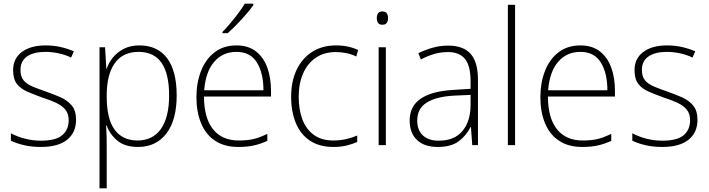

<svg xmlns="http://www.w3.org/2000/svg" viewBox="-20 -786 3841 1040"><path d="M392 -137Q392 -68 343.5 -29Q295 10 202 10Q150 10 108.5 0Q67 -10 39 -24V-64Q75 -45 116.5 -34.5Q158 -24 202 -24Q282 -24 317 -53.5Q352 -83 352 -135Q352 -170 334 -192Q316 -214 284 -229Q252 -244 208 -258Q164 -274 128 -289.5Q92 -305 71.5 -331.5Q51 -358 51 -406Q51 -469 98.5 -504.5Q146 -540 227 -540Q271 -540 309.5 -531Q348 -522 380 -508L365 -474Q338 -488 300.5 -496.5Q263 -505 226 -505Q163 -505 127 -480.5Q91 -456 91 -407Q91 -370 108.5 -350Q126 -330 157 -317Q188 -304 229 -290Q272 -275 309 -258.5Q346 -242 369 -214Q392 -186 392 -137Z M735 -540Q833 -540 885 -471Q937 -402 937 -269Q937 -135 881 -62.5Q825 10 728 10Q657 10 616 -24Q575 -58 558 -106H555Q557 -76 557.5 -44.5Q558 -13 558 16V234H519V-530H549L556 -414H558Q569 -447 592.5 -475.5Q616 -504 651.5 -522Q687 -540 735 -540ZM731 -505Q645 -505 601.5 -443.5Q558 -382 558 -269V-263Q558 -142 601 -83.5Q644 -25 725 -25Q807 -25 851.5 -87.5Q896 -150 896 -269Q896 -505 731 -505Z M1261 -540Q1325 -540 1366.5 -507.5Q1408 -475 1428 -419.5Q1448 -364 1448 -294V-263H1085Q1085 -148 1133.5 -86.5Q1182 -25 1273 -25Q1319 -25 1352 -32.5Q1385 -40 1428 -61V-23Q1391 -6 1354.5 2Q1318 10 1272 10Q1195 10 1144.5 -24Q1094 -58 1069 -119Q1044 -180 1044 -260Q1044 -337 1068.5 -400.5Q1093 -464 1141.5 -502Q1190 -540 1261 -540ZM1261 -505Q1187 -505 1140.5 -451.5Q1094 -398 1086 -297H1407Q1407 -390 1371.5 -447.5Q1336 -505 1261 -505ZM1352 -766V-758Q1337 -736 1313.5 -709Q1290 -682 1263.5 -654.5Q1237 -627 1213 -606H1185V-613Q1205 -633 1228 -660.5Q1251 -688 1272 -716Q1293 -744 1306 -766Z M1787 10Q1710 10 1659 -24Q1608 -58 1582.5 -119.5Q1557 -181 1557 -262Q1557 -346 1587 -408.5Q1617 -471 1671.5 -505.5Q1726 -540 1800 -540Q1835 -540 1865 -533.5Q1895 -527 1920 -515L1910 -480Q1883 -493 1854.5 -498.5Q1826 -504 1799 -504Q1736 -504 1691 -473.5Q1646 -443 1622 -388.5Q1598 -334 1598 -262Q1598 -194 1617.5 -140.5Q1637 -87 1679 -56Q1721 -25 1786 -25Q1822 -25 1855 -32.5Q1888 -40 1915 -52V-17Q1891 -6 1858.5 2Q1826 10 1787 10Z M2051 -724Q2068 -724 2075 -714Q2082 -704 2082 -688Q2082 -672 2075 -662Q2068 -652 2051 -652Q2035 -652 2028 -662Q2021 -672 2021 -688Q2021 -704 2028 -714Q2035 -724 2051 -724ZM2070 -530V0H2031V-530Z M2408 -539Q2489 -539 2529 -494.5Q2569 -450 2569 -353V0H2538L2531 -98H2529Q2506 -52 2465 -21Q2424 10 2351 10Q2278 10 2238.5 -28Q2199 -66 2199 -133Q2199 -212 2260.5 -252.5Q2322 -293 2436 -299L2529 -305V-345Q2529 -430 2498.5 -467Q2468 -504 2407 -504Q2369 -504 2333.5 -494Q2298 -484 2260 -464L2246 -498Q2283 -516 2323.5 -527.5Q2364 -539 2408 -539ZM2529 -272 2440 -268Q2345 -263 2292.5 -231Q2240 -199 2240 -133Q2240 -81 2270.5 -52.5Q2301 -24 2356 -24Q2442 -24 2485.5 -77Q2529 -130 2529 -219Z M2770 0H2731V-760H2770Z M3124 -540Q3188 -540 3229.5 -507.5Q3271 -475 3291 -419.5Q3311 -364 3311 -294V-263H2948Q2948 -148 2996.5 -86.5Q3045 -25 3136 -25Q3182 -25 3215 -32.5Q3248 -40 3291 -61V-23Q3254 -6 3217.5 2Q3181 10 3135 10Q3058 10 3007.5 -24Q2957 -58 2932 -119Q2907 -180 2907 -260Q2907 -337 2931.5 -400.5Q2956 -464 3004.5 -502Q3053 -540 3124 -540ZM3124 -505Q3050 -505 3003.5 -451.5Q2957 -398 2949 -297H3270Q3270 -390 3234.5 -447.5Q3199 -505 3124 -505Z M3758 -137Q3758 -68 3709.5 -29Q3661 10 3568 10Q3516 10 3474.5 0Q3433 -10 3405 -24V-64Q3441 -45 3482.5 -34.5Q3524 -24 3568 -24Q3648 -24 3683 -53.5Q3718 -83 3718 -135Q3718 -170 3700 -192Q3682 -214 3650 -229Q3618 -244 3574 -258Q3530 -274 3494 -289.5Q3458 -305 3437.5 -331.5Q3417 -358 3417 -406Q3417 -469 3464.5 -504.5Q3512 -540 3593 -540Q3637 -540 3675.5 -531Q3714 -522 3746 -508L3731 -474Q3704 -488 3666.5 -496.5Q3629 -505 3592 -505Q3529 -505 3493 -480.5Q3457 -456 3457 -407Q3457 -370 3474.5 -350Q3492 -330 3523 -317Q3554 -304 3595 -290Q3638 -275 3675 -258.5Q3712 -242 3735 -214Q3758 -186 3758 -137Z"/></svg>

Font: Noto Sans Disp ExtLt
Style: Regular
Weight: 200
Designer: Monotype Design Team
Foundry: Monotype Imaging Inc.
Version: Version 2.000;GOOG;noto-source:20170915:90ef993387c0